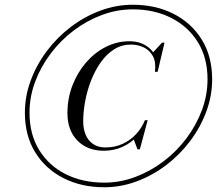

<svg xmlns="http://www.w3.org/2000/svg" viewBox="-20 -780 915 810"><path d="M420 10Q323.5 10 247.8 -28.5Q172 -67 128.5 -137.5Q85 -208 85 -304.5Q85 -374.5 109.8 -441Q134.5 -507.5 178 -565.2Q221.5 -623 279.2 -666.8Q337 -710.5 403.5 -735.2Q470 -760 540 -760Q637 -760 712.5 -721.5Q788 -683 831.5 -612.5Q875 -542 875 -445.5Q875 -375.5 850.2 -309Q825.5 -242.5 782 -184.8Q738.5 -127 680.8 -83.2Q623 -39.5 556.5 -14.8Q490 10 420 10ZM560 -150 544 -192.5Q554 -203.5 564.5 -215.8Q575 -228 583.5 -245L591.5 -273H603L570 -150ZM418 -144Q349 -144 306.8 -186.8Q264.5 -229.5 264.5 -303Q264.5 -364.5 285.5 -419.2Q306.5 -474 342.8 -516Q379 -558 426.2 -582Q473.5 -606 526 -606Q579.5 -606 613.8 -573.8Q648 -541.5 639.5 -477H633.5Q639 -517.5 625.2 -542.8Q611.5 -568 586.5 -580Q561.5 -592 532 -592Q493.5 -592 461.8 -572Q430 -552 405.8 -518Q381.5 -484 364.8 -441.8Q348 -399.5 339.5 -354.2Q331 -309 331 -267.5Q331 -237 341.2 -212Q351.5 -187 372.5 -172.5Q393.5 -158 424.5 -158Q464.5 -158 497.2 -173Q530 -188 554 -214Q578 -240 591.5 -273H598.5Q586.5 -236 560.2 -206.8Q534 -177.5 497.5 -160.8Q461 -144 418 -144ZM420 -9.5Q486.5 -9.5 550.2 -33.2Q614 -57 669.2 -98.8Q724.5 -140.5 766.2 -196Q808 -251.5 831.8 -315.2Q855.5 -379 855.5 -445.5Q855.5 -536 814.8 -602Q774 -668 702.8 -704.2Q631.5 -740.5 540 -740.5Q473.5 -740.5 409.8 -716.8Q346 -693 290.8 -651.2Q235.5 -609.5 193.8 -554Q152 -498.5 128.2 -435Q104.5 -371.5 104.5 -304.5Q104.5 -213.5 145.2 -147.2Q186 -81 257.2 -45.2Q328.5 -9.5 420 -9.5ZM633.5 -477 637.5 -502Q637 -517 633.8 -529.8Q630.5 -542.5 623.5 -556.5L663.5 -600H674L645 -477Z"/></svg>

Font: Bodoni Moda SC
Style: Italic
Weight: 400
Italic angle: -13°
Designer: Owen Earl
Foundry: indestructible type
Version: Version 2.005